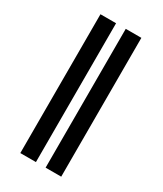

<svg xmlns="http://www.w3.org/2000/svg" viewBox="-183 -794 737 866"><g transform="rotate(30 185.0 -361.5)"><path d="M155.9 -723H74.6V0H155.9ZM206.3 0H287.6V-723H206.3Z"/></g></svg>

Font: Magic Ui Pro Medium
Style: Regular
Weight: 500
Designer: Stefan Endress, Andreas Faust
Version: Version 1.000;FEAKit 1.0